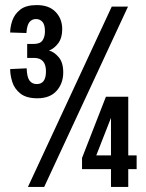

<svg xmlns="http://www.w3.org/2000/svg" viewBox="-20 -736 573 756"><path d="M127 -349Q84 -349 60.5 -367.5Q37 -386 28.5 -413Q20 -440 20 -464L85 -467Q86 -433 96 -419Q106 -405 125 -405Q161 -405 161 -455Q161 -508 114 -508H87V-563H113Q138 -563 147.5 -577Q157 -591 157 -613Q157 -639 147 -650Q137 -661 122 -661Q105 -661 95.5 -648.5Q86 -636 84 -606L20 -608Q20 -630 28.5 -655Q37 -680 59.5 -698Q82 -716 125 -716Q173 -716 199 -689Q225 -662 225 -621Q225 -587 209.5 -566Q194 -545 173 -537Q193 -532 211 -511Q229 -490 229 -451Q229 -408 203 -378.5Q177 -349 127 -349ZM90 0 420 -710H484L154 0ZM303 -70V-114L397 -355H485V-124H518V-70H485V0H417V-70ZM359 -124H417V-272Z"/></svg>

Font: Special Gothic Condensed One
Style: Regular
Weight: 400
Designer: Alistair McCready
Foundry: Monolith
Version: Version 1.010; ttfautohint (v1.8.4.7-5d5b)